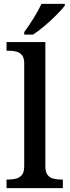

<svg xmlns="http://www.w3.org/2000/svg" viewBox="-20 -979 362 999"><path d="M14 0V-45H27Q47 -45 65 -50Q83 -55 94.5 -69.5Q106 -84 106 -115V-649Q106 -678 94.5 -692Q83 -706 65 -710.5Q47 -715 27 -715H14V-760H216V-115Q216 -84 227 -69.5Q238 -55 256 -50Q274 -45 295 -45H307V0ZM106 -812Q128 -841 154 -883Q180 -925 196 -959H317V-949Q304 -932 275.5 -903Q247 -874 213.5 -845.5Q180 -817 152 -799H106Z"/></svg>

Font: Noto Serif NP Hmong Medium
Style: Regular
Weight: 500
Designer: Dalton Maag Ltd
Foundry: Dalton Maag Ltd
Version: Version 1.001; ttfautohint (v1.8.4.7-5d5b)